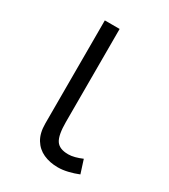

<svg xmlns="http://www.w3.org/2000/svg" viewBox="-131 -547 555 629"><g transform="rotate(30 146.5 -233.0)"><path d="M187 14Q156.5 14 132.2 3Q108 -8 94 -31Q80 -54 80 -90V-480H136V-128Q136 -78.5 148.8 -59.2Q161.5 -40 195 -40Q206.5 -40 219.8 -43.5Q233 -47 247 -53L263 -3Q244.5 4.5 224.8 9.2Q205 14 187 14Z"/></g></svg>

Font: Geologica Cursive Thin
Style: Regular
Weight: 250
Designer: Sindre Bremnes, Frode Helland
Foundry: Monokrom Skriftforlag AS
Version: Version 1.010;gftools[0.9.28]